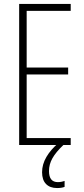

<svg xmlns="http://www.w3.org/2000/svg" viewBox="-20 -734 425 972"><path d="M338 0H77V-714H338V-679H115V-392H325V-357H115V-35H338ZM228 132Q228 188 273 188Q283 188 292.5 186Q302 184 307 182V212Q300 215 290 216.5Q280 218 269 218Q233 218 213 197.5Q193 177 193 138Q193 98 215 60.5Q237 23 276 -10L301 0Q263 36 245.5 67Q228 98 228 132Z"/></svg>

Font: Noto Sans Gujarati UI ExtraCondensed ExtraLight
Style: Regular
Weight: 200
Width: 2
Designer: Jelle Bosma - Monotype Design Team, Universal Thirst
Foundry: Monotype Imaging Inc.
Version: Version 2.106; ttfautohint (v1.8.4.7-5d5b)